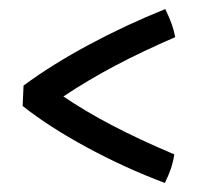

<svg xmlns="http://www.w3.org/2000/svg" viewBox="-20 -552 436 424"><path d="M365 -211Q362 -193 357 -178.5Q352 -164 344 -148Q256 -181 172 -226.5Q88 -272 30 -318L32 -363Q94 -409 176 -453Q258 -497 345 -532Q355 -511 359.5 -498Q364 -485 367 -470Q295 -439 234.5 -407Q174 -375 120 -339Q167 -307 227 -275.5Q287 -244 365 -211Z"/></svg>

Font: Atma Medium
Style: Regular
Weight: 500
Designer: Gregori Vincens, Jeremie Hornus, Riccardo Olocco, Yoann Minet.
Foundry: black foundry
Version: Version 1.101;PS 1.100;hotconv 1.0.86;makeotf.lib2.5.63406